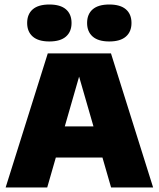

<svg xmlns="http://www.w3.org/2000/svg" viewBox="-20 -832 704 852"><path d="M5 0 192 -595H472.5L659.5 0H473L322.5 -521.5H339.5L189.5 0ZM164 -133 203.5 -271H459.5L499 -133ZM465 -648Q416 -648 391.2 -669.8Q366.5 -691.5 366.5 -730Q366.5 -769 391.2 -790.5Q416 -812 465 -812Q514 -812 538.8 -790.5Q563.5 -769 563.5 -730Q563.5 -691.5 538.8 -669.8Q514 -648 465 -648ZM199 -648Q150 -648 125.2 -669.8Q100.5 -691.5 100.5 -730Q100.5 -769 125.2 -790.5Q150 -812 199 -812Q248 -812 272.8 -790.5Q297.5 -769 297.5 -730Q297.5 -691.5 272.8 -669.8Q248 -648 199 -648Z"/></svg>

Font: Encode Sans SC ExtraBold
Style: Regular
Weight: 800
Version: Version 3.002